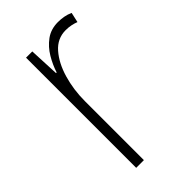

<svg xmlns="http://www.w3.org/2000/svg" viewBox="-174 -595 652 652"><g transform="rotate(-45 152.0 -269.0)"><path d="M238 -538Q252 -538 266 -535.5Q280 -533 293 -527L285 -491Q275 -495 263 -497.5Q251 -500 237 -500Q197 -500 169.5 -468.5Q142 -437 127.5 -387.5Q113 -338 113 -283V0H76V-529H106L111 -420H114Q123 -448 139 -475Q155 -502 179.5 -520Q204 -538 238 -538Z"/></g></svg>

Font: Noto Sans Arabic Cond ExtLt
Style: Regular
Weight: 200
Width: 3
Designer: Monotype Design Team, Nadine Chahine, Nizar Qandah and Khaled Hosny
Foundry: Monotype Imaging Inc.
Version: Version 2.012; ttfautohint (v1.8.4.7-5d5b)